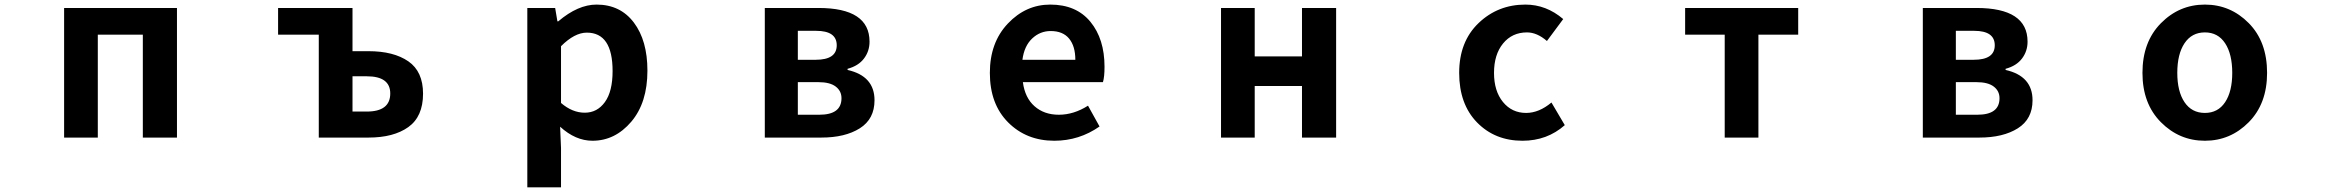

<svg xmlns="http://www.w3.org/2000/svg" viewBox="-20 -594 10040 829"><path d="M256.8 0V-559.6H744.1V0H596.7V-444.3H402.3V0Z M1356.4 0V-444.3H1180.7V-559.6H1502V-373H1571.3Q1679.7 -373 1743.2 -329.1Q1806.6 -285.2 1806.6 -189.5Q1806.6 -90.8 1743.2 -45.4Q1679.7 0 1571.3 0ZM1502 -112.3H1563.5Q1665 -112.3 1665 -190.4Q1665 -264.6 1563.5 -264.6H1502Z M2256.8 214.8V-559.6H2377L2386.7 -502H2390.6Q2475.6 -574.2 2555.7 -574.2Q2658.2 -574.2 2716.8 -496.6Q2775.4 -418.9 2775.4 -289.1Q2775.4 -150.4 2705.6 -68.4Q2635.7 13.7 2538.1 13.7Q2464.8 13.7 2398.4 -46.9L2402.3 44.9V214.8ZM2625 -287.1Q2625 -453.1 2513.7 -453.1Q2460.9 -453.1 2402.3 -394.5V-149.4Q2451.2 -107.4 2504.9 -107.4Q2558.6 -107.4 2591.8 -153.3Q2625 -199.2 2625 -287.1Z M3282.2 0V-559.6H3513.7Q3734.4 -559.6 3734.4 -414.1Q3734.4 -373 3710.4 -341.3Q3686.5 -309.6 3639.6 -296.9V-292Q3755.9 -265.6 3755.9 -161.1Q3755.9 -80.1 3692.4 -40Q3628.9 0 3526.4 0ZM3424.8 -335.9H3502Q3592.8 -335.9 3592.8 -398.4Q3592.8 -460.9 3503.9 -460.9H3424.8ZM3424.8 -98.6H3517.6Q3613.3 -98.6 3613.3 -169.9Q3613.3 -201.2 3588.4 -220.2Q3563.5 -239.3 3513.7 -239.3H3424.8Z M4532.2 13.7Q4412.1 13.7 4333 -65.4Q4253.9 -144.5 4253.9 -279.3Q4253.9 -410.2 4331.5 -492.2Q4409.2 -574.2 4514.6 -574.2Q4627 -574.2 4688 -500Q4749 -425.8 4749 -305.7Q4749 -261.7 4742.2 -239.3H4396.5Q4405.3 -171.9 4446.8 -135.3Q4488.3 -98.6 4551.8 -98.6Q4616.2 -98.6 4677.7 -137.7L4727.5 -47.9Q4639.6 13.7 4532.2 13.7ZM4394.5 -335.9H4623Q4623 -394.5 4596.2 -427.2Q4569.3 -460 4516.6 -460Q4470.7 -460 4436.5 -427.7Q4402.3 -395.5 4394.5 -335.9Z M5252 0V-559.6H5397.5V-350.6H5601.6V-559.6H5749V0H5601.6V-222.7H5397.5V0Z M6553.7 13.7Q6434.6 13.7 6357.4 -65.4Q6280.3 -144.5 6280.3 -279.3Q6280.3 -414.1 6363.8 -494.1Q6447.3 -574.2 6566.4 -574.2Q6656.2 -574.2 6729.5 -511.7L6659.2 -417Q6616.2 -454.1 6573.2 -454.1Q6508.8 -454.1 6469.7 -406.2Q6430.7 -358.4 6430.7 -279.3Q6430.7 -201.2 6469.2 -153.8Q6507.8 -106.4 6569.3 -106.4Q6625 -106.4 6678.7 -151.4L6736.3 -53.7Q6660.2 13.7 6553.7 13.7Z M7426.8 0V-444.3H7255.9V-559.6H7744.1V-444.3H7572.3V0Z M8282.2 0V-559.6H8513.7Q8734.4 -559.6 8734.4 -414.1Q8734.4 -373 8710.4 -341.3Q8686.5 -309.6 8639.6 -296.9V-292Q8755.9 -265.6 8755.9 -161.1Q8755.9 -80.1 8692.4 -40Q8628.9 0 8526.4 0ZM8424.8 -335.9H8502Q8592.8 -335.9 8592.8 -398.4Q8592.8 -460.9 8503.9 -460.9H8424.8ZM8424.8 -98.6H8517.6Q8613.3 -98.6 8613.3 -169.9Q8613.3 -201.2 8588.4 -220.2Q8563.5 -239.3 8513.7 -239.3H8424.8Z M9230.5 -279.3Q9230.5 -413.1 9310.1 -493.7Q9389.6 -574.2 9500 -574.2Q9610.4 -574.2 9689.5 -494.1Q9768.6 -414.1 9768.6 -279.3Q9768.6 -146.5 9689.5 -66.4Q9610.4 13.7 9500 13.7Q9389.6 13.7 9310.1 -66.4Q9230.5 -146.5 9230.5 -279.3ZM9618.2 -279.3Q9618.2 -360.4 9587.4 -407.2Q9556.6 -454.1 9500 -454.1Q9443.4 -454.1 9412.1 -407.2Q9380.9 -360.4 9380.9 -279.3Q9380.9 -199.2 9412.1 -152.8Q9443.4 -106.4 9500 -106.4Q9556.6 -106.4 9587.4 -152.8Q9618.2 -199.2 9618.2 -279.3Z"/></svg>

Font: Gen Shin Gothic Monospace Bold
Style: Bold
Weight: 700
Designer: [Source Han Sans]
Ryoko NISHIZUKA  (kana & ideographs); Paul D. Hunt (Latin, Greek & Cyrillic); Wenlong ZHANG  (bopomofo
Version: Version 1.002.20150607